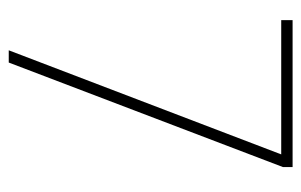

<svg xmlns="http://www.w3.org/2000/svg" viewBox="-145 -544 689 439"><g transform="rotate(90 199.5 -324.5)"><path d="M95 0 333 -623H26V-649H362V-627L123 0Z"/></g></svg>

Font: Noto Sans Telugu ExtraCondensed Thin
Style: Regular
Weight: 100
Width: 2
Designer: Jelle Bosma - Monotype Design Team
Foundry: Monotype Imaging Inc.
Version: Version 2.005; ttfautohint (v1.8.4.7-5d5b)